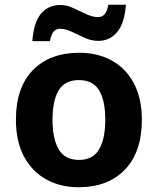

<svg xmlns="http://www.w3.org/2000/svg" viewBox="-20 -778 665 808"><path d="M577 -274Q577 -138 505.5 -64Q434 10 311 10Q234 10 174.5 -23Q115 -56 81 -119.5Q47 -183 47 -274Q47 -410 118.5 -483Q190 -556 314 -556Q391 -556 450 -523.5Q509 -491 543 -428Q577 -365 577 -274ZM201 -274Q201 -194 227 -149.5Q253 -105 313 -105Q371 -105 397 -149.5Q423 -194 423 -274Q423 -355 397 -398Q371 -441 312 -441Q253 -441 227 -398Q201 -355 201 -274ZM116 -605Q122 -684 152.5 -720.5Q183 -757 234 -757Q261 -757 288.5 -744Q316 -731 343 -718.5Q370 -706 393 -706Q408 -706 419 -716.5Q430 -727 436 -758H510Q504 -680 473 -643Q442 -606 394 -606Q365 -606 337 -618.5Q309 -631 282.5 -644Q256 -657 232 -657Q218 -657 207 -646.5Q196 -636 190 -605Z"/></svg>

Font: Noto Sans Cherokee
Style: Bold
Weight: 700
Designer: Monotype Design Team
Foundry: Monotype Imaging Inc.
Version: Version 2.001; ttfautohint (v1.8.4.7-5d5b)